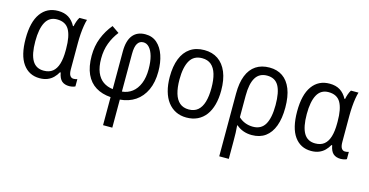

<svg xmlns="http://www.w3.org/2000/svg" viewBox="-79 -915 2934 1526"><g transform="rotate(15 1388.0 -152.5)"><path d="M253.4 -56.6Q298.8 -56.6 326.9 -79.3Q355 -102.1 368.4 -146.5Q381.8 -190.9 381.8 -256.3V-271Q381.8 -375 352.3 -426.5Q322.8 -478 252.4 -478Q189.5 -478 159.4 -423.3Q129.4 -368.7 129.4 -265.1Q129.4 -159.2 159.7 -107.9Q189.9 -56.6 253.4 -56.6ZM237.3 9.8Q149.9 9.8 99.9 -59.8Q49.8 -129.4 49.8 -266.1Q49.8 -403.3 101.1 -474.4Q152.3 -545.4 244.1 -545.4Q294.9 -545.4 329.8 -523.7Q364.7 -502 387.2 -459.5H392.6Q396 -478.5 403.3 -499.5Q410.6 -520.5 420.4 -535.6H482.4Q475.6 -514.2 470.5 -482.7Q465.3 -451.2 462.6 -414.6Q460 -377.9 460 -339.8V-123.5Q460 -87.4 470.7 -71.5Q481.4 -55.7 499.5 -55.7Q507.8 -55.7 516.1 -57.1Q524.4 -58.6 530.3 -61V-1Q525.9 2 517.8 4.2Q509.8 6.3 500.5 8.1Q491.2 9.8 481.9 9.8Q442.9 9.8 420.2 -9.8Q397.5 -29.3 388.7 -77.6H382.8Q368.7 -52.2 348.9 -32.5Q329.1 -12.7 301.5 -1.5Q273.9 9.8 237.3 9.8Z M691.4 -541 751 -500Q713.4 -452.1 691.9 -395Q670.4 -337.9 670.4 -268.6Q670.4 -200.7 689.2 -155.5Q708 -110.4 742.2 -86.4Q776.4 -62.5 822.3 -57.1V-366.2Q822.3 -455.6 858.2 -500.5Q894 -545.4 961.9 -545.4Q1019 -545.4 1057.9 -511.2Q1096.7 -477.1 1116.7 -418.2Q1136.7 -359.4 1136.7 -285.2Q1136.7 -196.8 1107.2 -133.1Q1077.6 -69.3 1024.2 -33.2Q970.7 2.9 898.4 8.8V239.7H822.3V8.8Q751 3.9 699.2 -27.8Q647.5 -59.6 619.6 -120.1Q591.8 -180.7 591.8 -270.5Q591.8 -350.6 618.4 -417.7Q645 -484.9 691.4 -541ZM961.9 -479.5Q931.2 -479.5 914.6 -452.6Q897.9 -425.8 897.9 -366.2V-57.1Q945.3 -61.5 981 -88.9Q1016.6 -116.2 1036.9 -165.5Q1057.1 -214.8 1057.1 -284.2Q1057.1 -345.7 1044.9 -389.4Q1032.7 -433.1 1011.2 -456.5Q989.7 -480 961.9 -479.5Z M1658.2 -268.6Q1658.2 -204.1 1644.3 -152.6Q1630.4 -101.1 1603.3 -64.9Q1576.2 -28.8 1536.4 -9.5Q1496.6 9.8 1444.8 9.8Q1396 9.8 1357.2 -9.5Q1318.4 -28.8 1291 -64.7Q1263.7 -100.6 1249.3 -152.3Q1234.9 -204.1 1234.9 -268.6Q1234.9 -356.9 1259.3 -418.7Q1283.7 -480.5 1331.1 -512.9Q1378.4 -545.4 1447.3 -545.4Q1512.7 -545.4 1559.8 -513.4Q1606.9 -481.4 1632.6 -419.7Q1658.2 -357.9 1658.2 -268.6ZM1314.9 -268.6Q1314.9 -201.7 1328.9 -154.3Q1342.8 -106.9 1372.1 -82Q1401.4 -57.1 1446.8 -57.1Q1492.2 -57.1 1521.2 -81.8Q1550.3 -106.4 1564.2 -153.6Q1578.1 -200.7 1578.1 -268.6Q1578.1 -335.4 1564.2 -382.3Q1550.3 -429.2 1521.2 -453.9Q1492.2 -478.5 1446.3 -478.5Q1377.9 -478.5 1346.4 -424.3Q1314.9 -370.1 1314.9 -268.6Z M2185.5 -269.5Q2185.5 -180.7 2162.4 -118.2Q2139.2 -55.7 2094.2 -22.9Q2049.3 9.8 1983.4 9.8Q1945.3 9.8 1912.8 -2Q1880.4 -13.7 1856.4 -35.2H1852.1Q1855 -8.3 1856 25.4Q1856.9 59.1 1856.9 95.2V239.7H1778.3V-276.4Q1778.3 -364.7 1802 -424.6Q1825.7 -484.4 1871.6 -514.9Q1917.5 -545.4 1983.9 -545.4Q2046.4 -545.4 2091.6 -514.4Q2136.7 -483.4 2161.1 -422.1Q2185.5 -360.8 2185.5 -269.5ZM1981 -478.5Q1917.5 -478.5 1887 -429Q1856.4 -379.4 1856.4 -279.8V-103Q1879.9 -80.1 1910.4 -68.4Q1940.9 -56.6 1975.1 -56.6Q2043 -56.6 2074.2 -110.1Q2105.5 -163.6 2105.5 -269.5Q2105.5 -375 2076.2 -426.8Q2046.9 -478.5 1981 -478.5Z M2487.3 -56.6Q2532.7 -56.6 2560.8 -79.3Q2588.9 -102.1 2602.3 -146.5Q2615.7 -190.9 2615.7 -256.3V-271Q2615.7 -375 2586.2 -426.5Q2556.6 -478 2486.3 -478Q2423.3 -478 2393.3 -423.3Q2363.3 -368.7 2363.3 -265.1Q2363.3 -159.2 2393.6 -107.9Q2423.8 -56.6 2487.3 -56.6ZM2471.2 9.8Q2383.8 9.8 2333.7 -59.8Q2283.7 -129.4 2283.7 -266.1Q2283.7 -403.3 2335 -474.4Q2386.2 -545.4 2478 -545.4Q2528.8 -545.4 2563.7 -523.7Q2598.6 -502 2621.1 -459.5H2626.5Q2629.9 -478.5 2637.2 -499.5Q2644.5 -520.5 2654.3 -535.6H2716.3Q2709.5 -514.2 2704.3 -482.7Q2699.2 -451.2 2696.5 -414.6Q2693.8 -377.9 2693.8 -339.8V-123.5Q2693.8 -87.4 2704.6 -71.5Q2715.3 -55.7 2733.4 -55.7Q2741.7 -55.7 2750 -57.1Q2758.3 -58.6 2764.2 -61V-1Q2759.8 2 2751.7 4.2Q2743.7 6.3 2734.4 8.1Q2725.1 9.8 2715.8 9.8Q2676.8 9.8 2654.1 -9.8Q2631.3 -29.3 2622.6 -77.6H2616.7Q2602.5 -52.2 2582.8 -32.5Q2563 -12.7 2535.4 -1.5Q2507.8 9.8 2471.2 9.8Z"/></g></svg>

Font: Open Sans SemiCondensed
Style: Regular
Weight: 400
Width: 4
Designer: Monotype Design Team
Foundry: Monotype Imaging Inc.
Version: Version 3.000